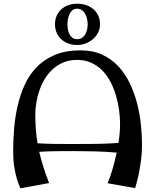

<svg xmlns="http://www.w3.org/2000/svg" viewBox="-20 -997 834 1033"><path d="M413.1 -726.1Q479.5 -726.1 529.8 -702.9Q580.1 -679.7 616.7 -640.4Q653.3 -601.1 678 -549.6Q702.6 -498 717.3 -441.7Q731.9 -385.3 738 -327.4Q744.1 -269.5 744.1 -217.8Q744.1 -172.4 738.3 -130.9Q732.4 -89.4 725.6 -56.6Q717.3 -18.6 707 15.1L559.1 -11.2Q573.2 -44.9 585.7 -87.9Q598.1 -130.9 607.9 -175.8Q548.8 -181.2 490 -182.6Q431.2 -184.1 373 -184.1Q327.6 -184.1 282.2 -183.6Q236.8 -183.1 190.9 -180.2Q200.7 -138.7 213.9 -97.2Q227.1 -55.7 244.1 -12.2L89.8 16.1Q79.1 -6.3 70.3 -36.1Q63 -61.5 56.9 -97.9Q50.8 -134.3 50.8 -180.2Q50.8 -240.2 55.9 -304Q61 -367.7 75 -428.2Q88.9 -488.8 114 -543Q139.2 -597.2 179.4 -637.9Q219.7 -678.7 277.1 -702.4Q334.5 -726.1 413.1 -726.1ZM169.9 -378.9Q169.9 -338.4 172.9 -300.5Q175.8 -262.7 182.1 -226.1Q231 -223.1 279.5 -222.7Q328.1 -222.2 377.9 -222.2Q437 -222.2 496.8 -222.9Q556.6 -223.6 617.2 -228Q626 -282.2 626 -330.1Q626 -364.7 620.8 -403.8Q615.7 -442.9 604.5 -481.2Q593.3 -519.5 575.4 -554.7Q557.6 -589.8 531.7 -616.5Q505.9 -643.1 471.9 -658.9Q438 -674.8 395 -674.8Q355.5 -674.8 323.7 -662.1Q292 -649.4 266.8 -627.4Q241.7 -605.5 223.4 -576.4Q205.1 -547.4 193.4 -514.4Q181.6 -481.4 175.8 -446.8Q169.9 -412.1 169.9 -378.9ZM518.1 -866.2Q518.1 -841.8 507.6 -821.3Q497.1 -800.8 479.7 -786.1Q462.4 -771.5 440.4 -763.2Q418.5 -754.9 395 -754.9Q370.1 -754.9 348.4 -762.7Q326.7 -770.5 310.5 -784.9Q294.4 -799.3 285.2 -819.8Q275.9 -840.3 275.9 -866.2Q275.9 -892.1 285.2 -912.6Q294.4 -933.1 310.5 -947.5Q326.7 -961.9 348.4 -969.5Q370.1 -977.1 395 -977.1Q420.4 -977.1 442.9 -969.7Q465.3 -962.4 481.9 -948.2Q498.5 -934.1 508.3 -913.3Q518.1 -892.6 518.1 -866.2ZM451.7 -866.2Q451.7 -878.9 448.7 -893.6Q445.8 -908.2 439.2 -920.9Q432.6 -933.6 421.6 -941.9Q410.6 -950.2 395 -950.2Q379.4 -950.2 369.4 -941.7Q359.4 -933.1 353.5 -920.2Q347.7 -907.2 345.2 -892.6Q342.8 -877.9 342.8 -866.2Q342.8 -853.5 345.2 -839.6Q347.7 -825.7 353.5 -813.7Q359.4 -801.8 369.4 -793.9Q379.4 -786.1 395 -786.1Q410.6 -786.1 421.6 -793.7Q432.6 -801.3 439.2 -813Q445.8 -824.7 448.7 -838.9Q451.7 -853 451.7 -866.2Z"/></svg>

Font: Original Surfer
Style: Regular
Weight: 400
Designer: Astigmatic (AOETI)
Foundry: Astigmatic (AOETI)
Version: Version 1.001